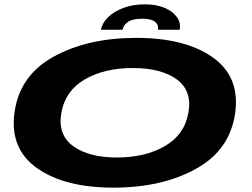

<svg xmlns="http://www.w3.org/2000/svg" viewBox="-20 -855 1159 882"><path d="M501 7Q277.5 7 150.8 -82.2Q24 -171.5 46.5 -337.5Q69.5 -508 226 -594.5Q382.5 -681 606.2 -681Q830 -681 956.5 -592Q1083 -503 1060.5 -337.5Q1037.5 -167 881.2 -80Q725 7 501 7ZM517 -131.5Q647 -131.5 737.5 -184Q828 -236.5 845.5 -337.5Q863.5 -438.5 791.8 -490.5Q720 -542.5 590 -542.5Q460 -542.5 370 -490.5Q280 -438.5 262 -337.5Q244 -236.5 315.8 -184Q387.5 -131.5 517 -131.5ZM645.5 -835Q698.5 -835 736.5 -818.8Q774.5 -802.5 793 -776Q811.5 -749.5 805.5 -718.5H705.5Q709.5 -740.5 692.2 -754.8Q675 -769 634 -769Q589 -769 568 -754.5Q547 -740 543 -718.5H443.5Q449.5 -749.5 476.5 -776Q503.5 -802.5 547 -818.8Q590.5 -835 645.5 -835Z"/></svg>

Font: Anybody UltraExpanded Regular
Style: Bold Italic
Weight: 700
Width: 9
Italic angle: -10°
Designer: Tyler Finck
Foundry: Etcetera Type Company
Version: Version 1.010; ttfautohint (v1.8.3) -l 8 -r 50 -G 200 -x 14 